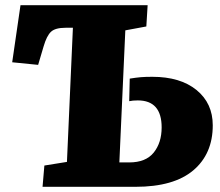

<svg xmlns="http://www.w3.org/2000/svg" viewBox="-20 -720 846 740"><path d="M261 -613H233Q193 -613 176.5 -597.5Q160 -582 148 -541L127 -470L27 -480L59 -700H549L544 -618L463 -603L440 -94H478Q542 -94 572.5 -132Q603 -170 603 -229Q603 -333 511 -333Q491 -333 478 -330L480 -417Q505 -421 522.5 -422.5Q540 -424 567 -424Q675 -424 737.5 -373Q800 -322 800 -237Q800 -127 725 -63.5Q650 0 502 0H144L151 -82L238 -96Z"/></svg>

Font: Literata 12pt ExtraBold
Style: Italic
Weight: 800
Italic angle: -2°
Designer: Latin by Veronika Burian and Jose Scaglione. Greek by Irene Vlachou. Cyrillic by Vera Evstafieva
Foundry: TypeTogether
Version: Version 3.002